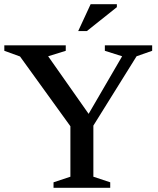

<svg xmlns="http://www.w3.org/2000/svg" viewBox="-26 -891 748 911"><path d="M69 -623 -5.5 -650V-676H286V-650L202.5 -624L413 -324.5L379.5 -325L553.5 -624L471.5 -650V-676H696V-650L622 -624L417 -295V-52.5L497 -26V0H228V-26L308 -52.5V-292ZM345 -743.5 404 -871H528.5V-857L386 -743.5Z"/></svg>

Font: Newsreader 16pt 16pt Medium
Style: Regular
Weight: 500
Version: Version 1.003